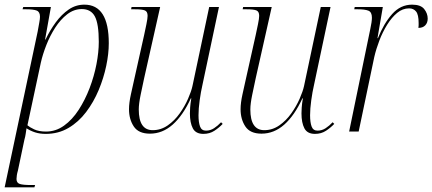

<svg xmlns="http://www.w3.org/2000/svg" viewBox="-30 -566 1860 826"><path d="M132 -430Q136 -453 139 -469Q142 -485 142 -494Q142 -515 128 -520.5Q114 -526 83 -526H67L70 -536H189L164 -396H166Q185 -436 210 -470Q235 -504 265.5 -525Q296 -546 333 -546Q438 -546 438 -380Q438 -335 427 -282.5Q416 -230 394.5 -178.5Q373 -127 340.5 -84Q308 -41 264.5 -15.5Q221 10 167 10Q141 10 121 3.5Q101 -3 84 -14Q82 -1 80.5 10Q79 21 75 35L47 168Q44 178 42.5 187.5Q41 197 41 204Q41 221 55.5 225.5Q70 230 103 230H121L118 240H-10ZM168 0Q210 0 245.5 -25.5Q281 -51 308.5 -93.5Q336 -136 355.5 -187Q375 -238 385 -290Q395 -342 395 -386Q395 -464 378 -495.5Q361 -527 322 -527Q288 -527 259 -504.5Q230 -482 207.5 -447Q185 -412 169.5 -372.5Q154 -333 146 -298L88 -27Q97 -19 117 -9.5Q137 0 168 0Z M845 10Q812 10 799.5 -14Q787 -38 787 -78Q787 -88 788 -103.5Q789 -119 793 -143H791Q757 -69 713 -30Q669 9 615 9Q566 9 545.5 -22Q525 -53 525 -96Q525 -123 533 -159.5Q541 -196 548 -227L590 -415Q595 -438 600 -462.5Q605 -487 605 -498Q605 -516 593.5 -521Q582 -526 551 -526H534L536 -536H659L590 -229Q583 -197 575 -158Q567 -119 567 -95Q567 -6 627 -6Q662 -6 691.5 -26.5Q721 -47 743 -78Q765 -109 779 -141Q793 -173 798 -196L870 -536H912L841 -201Q834 -171 829 -134.5Q824 -98 824 -70Q824 -40 830.5 -22Q837 -4 856 -4Q875 -4 891 -14.5Q907 -25 921 -40L928 -33Q913 -17 892.5 -3.5Q872 10 845 10Z M1325 10Q1292 10 1279.5 -14Q1267 -38 1267 -78Q1267 -88 1268 -103.5Q1269 -119 1273 -143H1271Q1237 -69 1193 -30Q1149 9 1095 9Q1046 9 1025.5 -22Q1005 -53 1005 -96Q1005 -123 1013 -159.5Q1021 -196 1028 -227L1070 -415Q1075 -438 1080 -462.5Q1085 -487 1085 -498Q1085 -516 1073.5 -521Q1062 -526 1031 -526H1014L1016 -536H1139L1070 -229Q1063 -197 1055 -158Q1047 -119 1047 -95Q1047 -6 1107 -6Q1142 -6 1171.5 -26.5Q1201 -47 1223 -78Q1245 -109 1259 -141Q1273 -173 1278 -196L1350 -536H1392L1321 -201Q1314 -171 1309 -134.5Q1304 -98 1304 -70Q1304 -40 1310.5 -22Q1317 -4 1336 -4Q1355 -4 1371 -14.5Q1387 -25 1401 -40L1408 -33Q1393 -17 1372.5 -3.5Q1352 10 1325 10Z M1563 -441Q1570 -473 1570 -490Q1570 -514 1555 -520Q1540 -526 1510 -526H1494L1496 -536H1617L1594 -402H1596Q1621 -465 1657 -505.5Q1693 -546 1743 -546Q1780 -546 1795 -527Q1810 -508 1810 -486Q1810 -468 1799.5 -457Q1789 -446 1770 -446Q1771 -452 1771 -457Q1771 -462 1771 -467Q1771 -503 1760 -516.5Q1749 -530 1730 -530Q1702 -530 1678.5 -510.5Q1655 -491 1635.5 -459.5Q1616 -428 1602 -391.5Q1588 -355 1580 -320L1513 0H1472Z"/></svg>

Font: Noto Serif Display SemiCondensed ExtraLight
Style: Italic
Weight: 200
Width: 4
Italic angle: -12°
Designer: Monotype Design Team
Foundry: Monotype Imaging Inc.
Version: Version 2.009